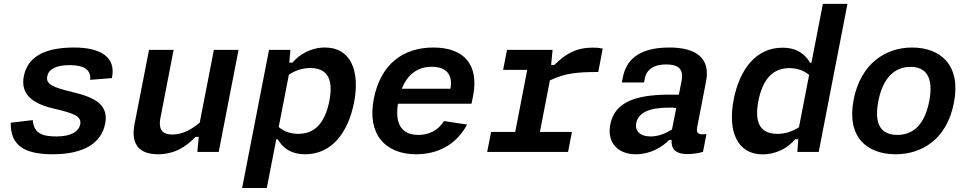

<svg xmlns="http://www.w3.org/2000/svg" viewBox="-20 -785 5000 992"><path d="M362 -539.5C203.5 -539.5 121.5 -487 103 -390.5C85 -299.5 147 -249.5 256 -224.5C360 -200 402.5 -185 394.5 -142.5C387.5 -108 351.5 -80 271.5 -80C202 -80 154 -94.5 149.5 -164.5L35.5 -151C33.5 -33 106 12 252 12C413 12 503.5 -45 523.5 -146.5C542 -243.5 471 -281.5 357.5 -308.5C257 -333 216 -348 224 -390C231.5 -430 274 -448.5 340 -448.5C415.5 -448.5 451 -423.5 446 -372.5L558 -381.5C581 -486 506 -539.5 362 -539.5Z M750 -527.5 675 -143C654 -33.5 705 12 796.5 12C880 12 940.5 -25.5 990.5 -78H1007L999.5 0H1110L1212.5 -527.5H1085L1012 -151.5C968.5 -114.5 921 -90 870 -90C826 -90 796 -108.5 809 -176L877 -527.5Z M1809.5 -256.5C1840.5 -417.5 1793 -539.5 1659.5 -539.5C1586 -539.5 1527.5 -504 1491 -461.5H1474.5L1480.5 -527.5H1370L1231 186.5H1358.5L1407.5 -65.5H1415C1439.5 -23 1480.5 12 1557.5 12C1690 12 1777.5 -93.5 1809.5 -256.5ZM1420 -128.5 1472.5 -399C1509 -423.5 1547 -433.5 1583.5 -433.5C1668.5 -433.5 1704 -380.5 1682 -265C1659 -147.5 1605.5 -93.5 1521 -93.5C1485.5 -93.5 1450 -103.5 1420 -128.5Z M1911 -273C1875.5 -90 1972.5 12 2129.5 12C2236 12 2334.5 -32 2393.5 -141.5L2274 -159.5C2242.5 -110 2195.5 -88 2141.5 -88C2056.5 -88 2019.5 -143.5 2036 -249H2416L2424.5 -290.5C2455.5 -452 2376.5 -539.5 2219 -539.5C2065 -539.5 1946.5 -456 1911 -273ZM2056 -326.5C2087 -405.5 2143 -440 2210.5 -440C2280.5 -440 2322 -404 2307 -326.5Z M2835 -527.5H2599.5L2579.5 -424H2704L2642 -103.5H2517.5L2497 0H2915L2935 -103.5H2769.5L2821 -369.5C2899.5 -407.5 2965.5 -413 3071 -413L3094 -534C3079 -537.5 3063.5 -539 3044 -539C2958 -539 2903.5 -508 2844 -449.5H2827.5Z M3438.5 -539.5C3280 -539.5 3215.5 -475.5 3198 -385L3193 -359H3307.5L3311.5 -379.5C3322 -432 3365.5 -452 3422 -452C3478.5 -452 3514 -433.5 3501.5 -367.5L3487.5 -296C3321.5 -298.5 3161 -286.5 3133 -141C3115.5 -50 3170.5 12 3265 12C3337.5 12 3399 -22.5 3437.5 -62H3450C3447.5 -20 3464 11 3533 11C3556.5 11 3582.5 7.5 3612 0L3630 -92C3585.5 -87.5 3576 -96.5 3582.5 -130L3628 -365C3652 -488.5 3571.5 -539.5 3438.5 -539.5ZM3267 -148.5C3278.5 -204.5 3336 -229 3438 -229C3450.5 -229 3462.5 -228.5 3474 -227L3452 -116.5C3418 -94.5 3380.5 -80 3341 -80C3289 -80 3259.5 -106.5 3267 -148.5Z M3770.5 -270C3739.5 -109.5 3787 12.5 3920.5 12.5C3994 12.5 4052.5 -23 4088.5 -65.5H4104.5L4099.5 0H4210L4358.5 -765H4231.5L4172.5 -461H4165C4140.5 -503.5 4099.5 -538.5 4022.5 -538.5C3890 -538.5 3802.5 -433 3770.5 -270ZM3898 -262C3921 -379 3974.5 -433 4059 -433C4094.5 -433 4130 -423 4160.5 -398L4108 -127.5C4071 -103.5 4033.5 -93.5 3996.5 -93.5C3911.5 -93.5 3876 -146 3898 -262Z M4908.5 -253.5C4946.5 -447 4841 -539.5 4692 -539.5C4556.5 -539.5 4427 -457 4390.5 -270C4353 -76.5 4459 12 4608 12C4744 12 4872.5 -66.5 4908.5 -253.5ZM4781 -262C4756 -133.5 4692.5 -88 4616 -88C4539.5 -88 4493 -133.5 4518 -262C4543 -390.5 4608 -439.5 4684.5 -439.5C4760.5 -439.5 4806 -390.5 4781 -262Z"/></svg>

Font: Monaspace Neon SemiBold
Style: Italic
Weight: 600
Italic angle: -11°
Designer: Riley Cran & the Lettermatic Team
Foundry: Lettermatic
Version: Version 1.200 (Monaspace Neon)